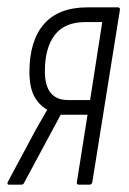

<svg xmlns="http://www.w3.org/2000/svg" viewBox="-21 -502 351 522"><path d="M3 0Q0 0 -0.5 -2Q-1 -4 0 -7L67 -132Q77 -151 87 -168Q97 -185 107 -203V-204Q84 -217 71.5 -241.5Q59 -266 59 -306Q59 -391 98.5 -436.5Q138 -482 217 -482H299Q306 -482 305 -475L230 -7Q229 0 222 0H193Q187 0 188 -7L217 -190H144L44 -4Q42 0 37 0ZM164 -230H224L257 -442H211Q155 -442 128 -407Q101 -372 101 -308Q101 -230 164 -230Z"/></svg>

Font: Sofia Sans Extra Condensed Light
Style: Italic
Weight: 300
Italic angle: -9°
Version: Version 4.100